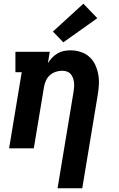

<svg xmlns="http://www.w3.org/2000/svg" viewBox="-20 -799 640 1034"><path d="M290 215 376 -304Q378 -317 379 -330Q380 -343 378.5 -355.5Q377 -368 372.5 -380Q368 -392 360 -401Q352 -410 340 -414Q328 -418 315 -418Q297 -418 279.5 -412Q262 -406 248.5 -394Q235 -382 227.5 -365Q220 -348 217 -331L162 0H29L97 -410H63V-520H248L238 -459Q248 -475 261 -488.5Q274 -502 290 -511.5Q306 -521 324 -524.5Q342 -528 359 -528Q387 -528 414 -519.5Q441 -511 461 -493Q481 -475 492.5 -450.5Q504 -426 509 -399Q514 -372 512.5 -343Q511 -314 506 -286L423 215ZM321 -571 265 -629 429 -779 504 -701Z"/></svg>

Font: Iosevka Etoile XBdObl
Style: Regular
Weight: 800
Italic angle: -9°
Designer: Belleve Invis
Foundry: Belleve Invis
Version: Version 15.5.2; ttfautohint (v1.8.4)